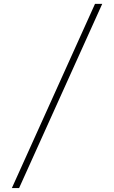

<svg xmlns="http://www.w3.org/2000/svg" viewBox="-20 -800 576 970"><path d="M460 -780.5H496.5L76.5 150H40Z"/></svg>

Font: Bodoni* 06pt
Style: Regular
Weight: 400
Version: Version 2.3